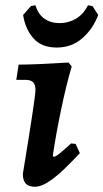

<svg xmlns="http://www.w3.org/2000/svg" viewBox="-20 -699 394 731"><path d="M315 -679 332 -676 354 -642Q334 -589 293.5 -553.5Q253 -518 196 -518Q138 -518 107 -553.5Q76 -589 68 -642L98 -676L115 -679Q125 -645 149 -628Q173 -611 207 -611Q241 -611 269.5 -628Q298 -645 315 -679ZM251 -153 268 -151 284 -116Q220 -47 180.5 -17.5Q141 12 113 12Q89 12 78 0Q67 -12 67 -37Q115 -328 115 -357Q115 -377 106 -386Q97 -395 77 -395H42L51 -453Q113 -453 241 -461L253 -446Q232 -375 212 -278.5Q192 -182 181 -106L184 -102Q190 -102 201 -110Q212 -118 251 -153Z"/></svg>

Font: Alegreya
Style: Bold Italic
Weight: 700
Italic angle: -7°
Designer: Juan Pablo del Peral
Foundry: Huerta Tipografica
Version: Version 2.007; ttfautohint (v1.6)